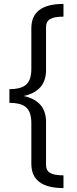

<svg xmlns="http://www.w3.org/2000/svg" viewBox="-20 -771 391 980"><path d="M304 189Q140 189 140 65V-142Q140 -198 114.5 -222Q89 -246 28 -246V-316Q89 -316 114.5 -340Q140 -364 140 -420V-627Q140 -751 304 -751V-686Q256 -686 235.5 -673.5Q215 -661 215 -633V-413Q215 -306 101 -281Q215 -256 215 -149V71Q215 99 235.5 111.5Q256 124 304 124Z"/></svg>

Font: Elaine Sans
Style: Regular
Weight: 400
Designer: Wei Huang
Foundry: Wei Huang
Version: Version 2.001;December 24, 2019;FontCreator 12.0.0.2547 64-b